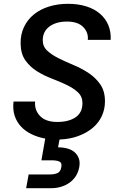

<svg xmlns="http://www.w3.org/2000/svg" viewBox="-20 -724 639 1006"><path d="M530 -193Q530 -151 513 -115Q496 -79 464.5 -53Q433 -27 389.5 -11Q346 5 292 7L284 48Q312 48 334.5 54.5Q357 61 372 74.5Q387 88 393.5 107.5Q400 127 395 153Q390 179 377 199Q364 219 344.5 233Q325 247 300.5 254.5Q276 262 249 262H117L130 190H239Q265 190 281 183Q297 176 301 153Q306 130 292 123Q278 116 252 116H197L217 2Q178 -5 145 -21Q112 -37 89.5 -61.5Q67 -86 56.5 -118.5Q46 -151 51 -192H164Q160 -147 190 -116Q220 -85 280 -85Q340 -85 376 -109.5Q412 -134 412 -184Q412 -218 388.5 -240Q365 -262 329.5 -279Q294 -296 252 -312Q210 -328 174 -350.5Q138 -373 113.5 -407Q89 -441 88 -494Q87 -543 105.5 -582Q124 -621 157 -648Q190 -675 236 -689.5Q282 -704 336 -704Q390 -704 432.5 -690.5Q475 -677 504 -652Q533 -627 547.5 -592.5Q562 -558 560 -515H440Q444 -554 416 -582.5Q388 -611 331 -611Q274 -611 239 -585Q204 -559 204 -513Q204 -480 228 -458Q252 -436 288.5 -418Q325 -400 367 -382.5Q409 -365 445.5 -340.5Q482 -316 506 -281Q530 -246 530 -193Z"/></svg>

Font: SVN-Poppins Medium
Style: Italic
Weight: 500
Italic angle: -10°
Designer: Ninad Kale (Devanagari), Jonny Pinhorn (Latin)
Foundry: Indian Type Foundry
Version: Version 3.002 2017; ttfautohint (v1.8.3)